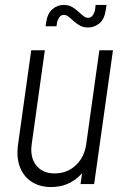

<svg xmlns="http://www.w3.org/2000/svg" viewBox="-20 -743 513 775"><path d="M187 12Q140.5 12 107.8 -9.2Q75 -30.5 60.2 -69.2Q45.5 -108 53 -161L106 -540H161L108 -161Q100.5 -108 126.2 -75.5Q152 -43 200 -43Q250.5 -43 285.5 -75.5Q320.5 -108 328 -161L381 -540H436L360 0H305L315 -68L322 -57Q298 -24 263.5 -6Q229 12 187 12ZM335.5 -632Q317 -632 304.5 -638.8Q292 -645.5 283 -653Q269.5 -664.5 259 -673.8Q248.5 -683 238 -683Q225.5 -683 218.8 -672.2Q212 -661.5 210 -650L208 -637H164L166 -651Q171.5 -689.5 191.8 -706.2Q212 -723 237 -723Q257.5 -723 271.2 -714.8Q285 -706.5 294 -698Q305.5 -688.5 315.2 -679.8Q325 -671 336 -671Q348 -671 355.2 -682.5Q362.5 -694 364 -706L366 -723H410L407 -703Q401.5 -665 381 -648.5Q360.5 -632 335.5 -632Z"/></svg>

Font: Mohave Light Light
Style: Italic
Weight: 300
Italic angle: -8°
Version: Version 2.003